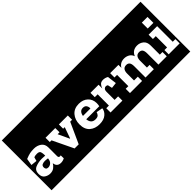

<svg xmlns="http://www.w3.org/2000/svg" viewBox="23 -1893 3082 3082"><g transform="rotate(-45 1564.5 -352.0)"><path d="M-10 213V-917H517V213ZM68 -419 48 -302 151 -291 168 -355Q184 -363 200.5 -365.5Q217 -368 237 -368Q292 -368 301.5 -335Q311 -302 311 -267V-252Q280 -256 237 -256Q160 -256 93.5 -229Q27 -202 27 -119Q27 -48 72 -19Q117 10 166 10Q221 10 256.5 -18Q292 -46 311 -80V-79Q321 10 410 10Q452 10 491 -11L490 -79Q480 -76 471 -76Q440 -76 440 -111V-307Q440 -384 387 -422Q334 -460 261 -460Q206 -460 166.5 -451.5Q127 -443 68 -419ZM311 -184Q306 -131 276.5 -106.5Q247 -82 213 -82Q184 -82 172 -97Q160 -112 160 -134Q160 -171 186 -183.5Q212 -196 246 -196Q262 -196 278.5 -194Q295 -192 311 -190Z M496 213V-917H1043V213ZM980 -354H1026V-451H820V-354H856L789 -165H783L695 -354H738V-451H508V-354H556L726 0H819Z M1023 213V-917H1525V213ZM1496 -142 1388 -162Q1384 -142 1365.5 -117Q1347 -92 1295 -92Q1200 -92 1189 -199H1485Q1492 -231 1492 -264Q1491 -352 1432.5 -406Q1374 -460 1280 -460Q1173 -460 1113.5 -390.5Q1054 -321 1054 -217Q1054 -104 1119.5 -47Q1185 10 1286 10Q1383 10 1437 -36Q1491 -82 1496 -142ZM1359 -274H1190Q1196 -316 1218 -342Q1240 -368 1280 -368Q1326 -368 1344.5 -338Q1363 -308 1359 -274Z M1503 213V-917H1963V213ZM1827 -457Q1781 -457 1756.5 -430.5Q1732 -404 1721 -365V-451H1537V-353H1602V-97H1542V0H1811V-97H1731V-285Q1731 -318 1747.5 -335Q1764 -352 1786 -352Q1801 -352 1821 -340L1838 -263L1936 -274L1916 -432Q1893 -446 1869.5 -451.5Q1846 -457 1827 -457Z M1944 213V-917H2841V213ZM2629 0H2818V-97H2758V-304Q2758 -384 2711 -422Q2664 -460 2603 -460Q2496 -460 2456 -363Q2440 -412 2399 -436Q2358 -460 2309 -460Q2215 -460 2172 -383V-451H1984V-353H2043V-97H1983V0H2258V-97H2172V-255Q2172 -302 2192 -332Q2212 -362 2259 -362Q2297 -362 2316.5 -337Q2336 -312 2336 -254V0H2525V-97H2465V-255Q2465 -302 2485.5 -332Q2506 -362 2552 -362Q2590 -362 2609.5 -337Q2629 -312 2629 -254Z M2820 213V-917H3139V213ZM2917 -665V-531H3046V-665ZM2862 0H3111V-97H3051V-451H2857V-353H2922V-97H2862Z"/></g></svg>

Font: Zilla Slab Highlight
Style: Bold
Weight: 700
Designer: Typotheque Type Foundry
Foundry: Typotheque type foundry
Version: Version 1.1; 2017; ttfautohint (v1.6)